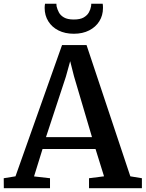

<svg xmlns="http://www.w3.org/2000/svg" viewBox="-30 -984 762 1004"><path d="M51 -62 294.5 -748.5H422.5L651.5 -62L712 -52V0H435.5V-52L514 -62L469.5 -205H192.5L148 -61.5L231.5 -52V0H-10L-10.5 -52ZM451 -267 357 -585 337 -664 314.5 -583 210.5 -267ZM356 -807.5Q310 -807.5 275.8 -824.8Q241.5 -842 222.5 -872.8Q203.5 -903.5 203.5 -942.5Q203.5 -948.5 204 -954Q204.5 -959.5 205.5 -964.5H265Q265 -962.5 265.2 -958.8Q265.5 -955 266 -950.5Q269.5 -935.5 277.8 -919.5Q286 -903.5 304.5 -892.8Q323 -882 356 -882Q389.5 -882 407.8 -892.8Q426 -903.5 434.8 -919.2Q443.5 -935 446 -950.5Q447 -955 447 -958.8Q447 -962.5 447 -964.5H507Q508 -959.5 508.2 -954Q508.5 -948.5 508.5 -942.5Q508.5 -903.5 489.5 -873Q470.5 -842.5 436.2 -825Q402 -807.5 356 -807.5Z"/></svg>

Font: Merriweather 24pt SemiBold
Style: Regular
Weight: 600
Designer: Eben Sorkin
Foundry: Eben Sorkin
Version: Version 2.100